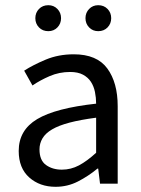

<svg xmlns="http://www.w3.org/2000/svg" viewBox="-20 -707 544 739"><path d="M194 12Q133 12 92.5 -24Q52 -60 52 -126Q52 -206 123 -248.5Q194 -291 350 -308Q350 -331 345.5 -353Q341 -375 330 -392Q319 -409 299.5 -419.5Q280 -430 250 -430Q208 -430 171 -414Q134 -398 105 -378L73 -435Q107 -457 156 -477.5Q205 -498 264 -498Q353 -498 393 -443.5Q433 -389 433 -298V0H365L358 -58H355Q320 -29 280 -8.5Q240 12 194 12ZM218 -54Q253 -54 284 -70.5Q315 -87 350 -119V-254Q289 -246 247.5 -235Q206 -224 180.5 -209Q155 -194 143.5 -174.5Q132 -155 132 -132Q132 -90 157 -72Q182 -54 218 -54ZM166 -587Q144 -587 130 -601.5Q116 -616 116 -637Q116 -658 130 -672.5Q144 -687 166 -687Q187 -687 201 -672.5Q215 -658 215 -637Q215 -616 201 -601.5Q187 -587 166 -587ZM358 -587Q337 -587 323 -601.5Q309 -616 309 -637Q309 -658 323 -672.5Q337 -687 358 -687Q380 -687 394 -672.5Q408 -658 408 -637Q408 -616 394 -601.5Q380 -587 358 -587Z"/></svg>

Font: Source Sans Pro
Style: Regular
Weight: 400
Designer: Paul D. Hunt
Foundry: Adobe Systems Incorporated
Version: Version 2.021;PS 2.000;hotconv 1.0.86;makeotf.lib2.5.63406